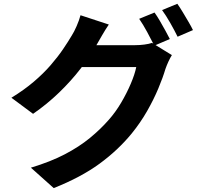

<svg xmlns="http://www.w3.org/2000/svg" viewBox="-20 -884 1040 993"><path d="M779.1 -819.2Q792.1 -801.4 806.7 -776.3Q821.3 -751.1 835.1 -726.1Q849 -701.1 858.4 -682.2L778.1 -647.9Q762.6 -678.7 741.2 -718.3Q719.8 -757.9 699.8 -786.7ZM897.2 -864.4Q910.5 -845.6 925.7 -820.3Q940.9 -795 955.2 -770.5Q969.6 -746 978 -728.4L898.5 -694.1Q883.1 -725.7 860.9 -764.8Q838.6 -803.9 818.2 -831.9ZM868.9 -599.1Q860.2 -585.1 851.2 -565.8Q842.3 -546.5 835.6 -527.4Q822.6 -483.1 798.9 -426.6Q775.3 -370.1 741 -309.8Q706.6 -249.6 661.1 -193.5Q589.8 -106.7 494.3 -37Q398.7 32.8 257.9 88.8L139.7 -16.8Q241.9 -47.6 315.9 -86.4Q389.8 -125.1 444.7 -170.2Q499.6 -215.3 542.7 -264.5Q577.3 -303.5 606.5 -352.8Q635.6 -402.1 656.4 -451.1Q677.3 -500.1 684.6 -537H347.7L393.7 -650.4Q407.1 -650.4 436.8 -650.4Q466.6 -650.4 504 -650.4Q541.3 -650.4 577.9 -650.4Q614.5 -650.4 642.1 -650.4Q669.7 -650.4 679.4 -650.4Q702.7 -650.4 726.3 -653.5Q750 -656.6 766.3 -662.1ZM542.8 -757.1Q524.9 -730.9 507.8 -701.1Q490.6 -671.2 481.5 -655.3Q447.9 -595.2 398.1 -530.5Q348.2 -465.7 285.5 -405.2Q222.9 -344.8 151 -295.3L39 -378.5Q104.6 -418.6 155 -461.6Q205.4 -504.6 242.3 -547.4Q279.2 -590.1 305.9 -629.4Q332.6 -668.7 351.3 -700.5Q363.1 -718.7 376.4 -749.2Q389.7 -779.8 396.4 -805.2Z"/></svg>

Font: Shanggu Sans SC VF
Style: Regular
Weight: 250
Designer: GuiWonder
Version: Version 1.021